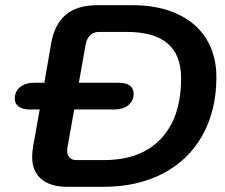

<svg xmlns="http://www.w3.org/2000/svg" viewBox="-20 -720 869 740"><path d="M104 -116Q104 -133 107 -152L133 -298H94Q68 -298 52.5 -309Q37 -320 37 -339Q37 -368 57.5 -384.5Q78 -401 112 -401H151L177 -552Q190 -627 234 -663.5Q278 -700 356 -700H491Q590 -700 663 -666.5Q736 -633 775 -570.5Q814 -508 814 -423Q814 -295 760.5 -199Q707 -103 608.5 -51.5Q510 0 378 0H240Q174 0 139 -30Q104 -60 104 -116ZM381 -103Q523 -103 600.5 -185.5Q678 -268 678 -418Q678 -508 626 -552.5Q574 -597 468 -597H361Q341 -597 327.5 -584Q314 -571 310 -548L284 -401H438Q466 -401 480.5 -390Q495 -379 495 -359Q495 -331 474.5 -314.5Q454 -298 420 -298H266L240 -152Q239 -147 239 -139Q239 -122 248.5 -112.5Q258 -103 274 -103Z"/></svg>

Font: Kodchasan
Style: Bold Italic
Weight: 700
Italic angle: -10°
Version: Version 1.000; ttfautohint (v1.6)